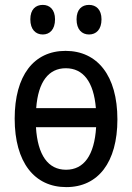

<svg xmlns="http://www.w3.org/2000/svg" viewBox="-20 -755 540 785"><path d="M344 -614C373 -614 395 -634 395 -676C395 -716 373 -735 344 -735C315 -735 293 -717 293 -676C293 -634 315 -614 344 -614ZM155 -614C183 -614 205 -634 205 -676C205 -716 183 -735 155 -735C126 -735 104 -717 104 -676C104 -634 126 -614 155 -614ZM251 10C381 10 460 -91 460 -267C460 -446 378 -547 248 -547C118 -547 40 -446 40 -270C40 -91 121 10 251 10ZM249 -476C320 -476 363 -421 372 -313H128C136 -421 179 -476 249 -476ZM250 -61C177 -61 134 -120 127 -235H373C366 -120 323 -61 250 -61Z"/></svg>

Font: Noto Sans Mono ExtraCondensed
Style: Regular
Weight: 400
Width: 2
Designer: Monotype Design Team
Foundry: Monotype Imaging Inc.
Version: Version 2.014